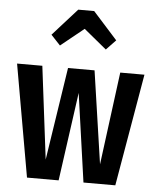

<svg xmlns="http://www.w3.org/2000/svg" viewBox="-56 -853 736 901"><g transform="rotate(5 312.5 -403.0)"><path d="M612 -529 521 0H371L312 -417L254 0H105L12 -529H131L185 -92L252 -529H377L441 -92L498 -529ZM205 -631 161 -678 276 -806H351L466 -678L421 -631L314 -719Z"/></g></svg>

Font: Fira Sans Extra Condensed Medium
Style: Regular
Weight: 500
Width: 1
Designer: Carrois Corporate & Edenspiekermann AG
Foundry: Carrois Corporate GbR & Edenspiekermann AG
Version: Version 4.203